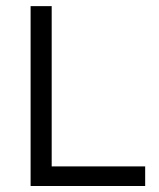

<svg xmlns="http://www.w3.org/2000/svg" viewBox="-20 -620 529 640"><path d="M463.9 0Q463.9 -16.6 463.9 -65.4Q385.7 -65.4 152.3 -65.4Q152.3 -199.2 152.3 -599.6Q134.8 -599.6 82 -599.6Q82 -581.1 82 -524.4Q82 -393.6 82 0Q177.7 0 463.9 0Z"/></svg>

Font: TextaAlt
Style: Regular
Weight: 400
Designer: Daniel Hernandez & Miguel Hernandez
Version: Version 1.005;com.myfonts.easy.latinotype.texta.alt-regular.